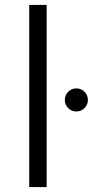

<svg xmlns="http://www.w3.org/2000/svg" viewBox="-20 -762 378 782"><path d="M99 0V-742H170V0ZM324.5 -322Q311 -308 291 -308Q271 -308 257.5 -322Q244 -336 244 -355Q244 -374 257.5 -388Q271 -402 291 -402Q311 -402 324.5 -388Q338 -374 338 -355Q338 -336 324.5 -322Z"/></svg>

Font: Modern
Style: Small
Weight: 400
Designer: Julieta Ulanovsky
Foundry: Julieta Ulanovsky
Version: Version 8.000